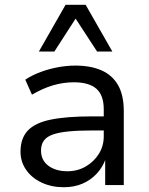

<svg xmlns="http://www.w3.org/2000/svg" viewBox="-20 -776 623 805"><path d="M247 9Q196 9 154.5 -10.5Q113 -30 89.5 -64Q66 -98 66 -140Q66 -196 96.5 -228.5Q127 -261 193 -274.5Q259 -288 364 -288H429V-229H367Q309 -229 268 -225Q227 -221 201.5 -212Q176 -203 164 -186.5Q152 -170 152 -145Q152 -104 183 -81Q214 -58 263 -58Q305 -58 339.5 -78Q374 -98 394.5 -131Q415 -164 415 -204V-318Q415 -377 384 -404Q353 -431 290 -431Q246 -431 203 -418.5Q160 -406 114 -379L86 -442Q115 -461 150 -474Q185 -487 222.5 -494Q260 -501 296 -501Q360 -501 405.5 -481Q451 -461 475 -419Q499 -377 499 -310V0H421V-110H423Q411 -76 386.5 -49Q362 -22 327 -6.5Q292 9 247 9ZM143 -560 255 -756H339L451 -560H387L297 -698L208 -560Z"/></svg>

Font: Nunito Sans 9pt
Style: Regular
Weight: 400
Version: Version 3.101;gftools[0.9.27]